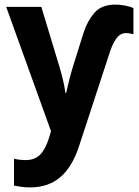

<svg xmlns="http://www.w3.org/2000/svg" viewBox="-20 -576 605 836"><path d="M483 -556Q503 -556 525.5 -551.5Q548 -547 561 -541V-427Q542 -432 529 -432Q515 -432 503 -424.5Q491 -417 478.5 -396Q466 -375 453 -333L324 61Q295 150 243 195Q191 240 110 240Q92 240 73.5 237.5Q55 235 41 232V115Q51 118 65.5 119.5Q80 121 92 121Q130 121 153.5 98.5Q177 76 193 26L202 -5L7 -546H160L238 -288Q246 -262 253.5 -231Q261 -200 265 -171H268Q273 -193 280 -222Q287 -251 297 -284L344 -434Q360 -484 391 -520Q422 -556 483 -556Z"/></svg>

Font: Noto Sans SemiCondensed
Style: Bold
Weight: 700
Width: 4
Designer: Monotype Design Team
Foundry: Monotype Imaging Inc.
Version: Version 2.013; ttfautohint (v1.8.4.7-5d5b)